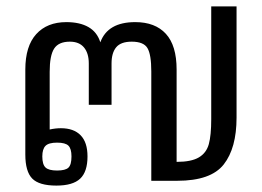

<svg xmlns="http://www.w3.org/2000/svg" viewBox="-20 -564 817 599"><path d="M59 -82V-347Q59 -420 93 -457.5Q127 -495 187 -495Q229 -495 256 -479.5Q283 -464 293 -432Q316 -495 402 -495Q464 -495 497.5 -458.5Q531 -422 531 -347V-59Q577 -59 600.5 -73Q624 -87 631.5 -114.5Q639 -142 639 -192V-544H718V-197Q718 -102 678 -51Q638 0 533 0H452V-341Q452 -394 440 -414Q428 -434 391 -434Q357 -434 342.5 -416.5Q328 -399 328 -366V-237H257V-366Q257 -398 242 -416Q227 -434 198 -434Q163 -434 149 -412.5Q135 -391 135 -340V-160Q153 -164 170 -164Q210 -164 231.5 -142Q253 -120 253 -76Q253 -28 230 -6.5Q207 15 156 15Q102 15 80.5 -7Q59 -29 59 -82ZM203 -76Q203 -100 193.5 -109.5Q184 -119 158 -119Q132 -119 122 -109Q112 -99 112 -76Q112 -51 122 -41.5Q132 -32 158 -32Q184 -32 193.5 -41Q203 -50 203 -76Z"/></svg>

Font: Pridi Light
Style: Regular
Weight: 300
Designer: Katatrad Team
Foundry: CadsonDemak
Version: Version 1.003